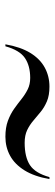

<svg xmlns="http://www.w3.org/2000/svg" viewBox="240 -790 207 728"><g transform="rotate(90 344.0 -426.5)"><path d="M499 -343Q464 -343 438.5 -352.5Q413 -362 393.2 -376Q373.5 -390 356 -404Q338.5 -418 319.5 -427.5Q300.5 -437 276 -437Q230 -437 200.5 -417Q171 -397 156 -343H148.5Q158.5 -400.5 181.2 -437.5Q204 -474.5 236.8 -492.2Q269.5 -510 309 -510Q342 -510 364.5 -500.5Q387 -491 404.2 -477Q421.5 -463 437.8 -449Q454 -435 473.8 -425.5Q493.5 -416 522 -416Q576 -416 606.5 -436Q637 -456 652 -510H659.5Q649.5 -452.5 626.5 -415.5Q603.5 -378.5 571 -360.8Q538.5 -343 499 -343Z"/></g></svg>

Font: Bodoni Moda 28pt
Style: Italic
Weight: 400
Italic angle: -13°
Designer: Owen Earl
Foundry: indestructible type
Version: Version 2.004